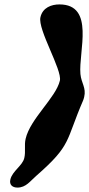

<svg xmlns="http://www.w3.org/2000/svg" viewBox="-20 -728 403 869"><path d="M27 84C21 108 36 121 59 121C98 121 117 91 145 67C305 -73 276 -88 356 -273C357 -274 360 -285 361 -289C371 -331 348 -351 344 -393C335 -494 411 -708 249 -708C213 -708 173 -694 163 -650C150 -594 262 -412 251 -363C233 -286 117 -191 96 -100C89 -70 97 -43 90 -13C82 22 36 46 27 84Z"/></svg>

Font: Charger
Style: OversprayIt
Weight: 400
Designer: Jasper
Foundry: Cannot Into Space Fonts
Version: Version 0.980